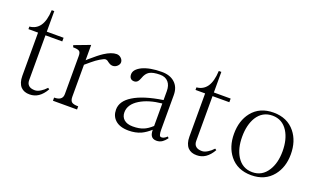

<svg xmlns="http://www.w3.org/2000/svg" viewBox="-69 -1034 2421 1448"><g transform="rotate(20 1141.5 -310.5)"><path d="M33.2 -443.4H110.4V-96.7Q110.4 -40 137.7 -9.8Q164.1 17.6 210 16.6Q247.1 16.6 278.3 -3.9Q311.5 -26.4 335.9 -70.3L324.2 -78.1Q302.7 -54.7 281.2 -42Q256.8 -26.4 235.4 -26.4Q203.1 -26.4 186.5 -41Q169.9 -55.7 169.9 -83V-443.4H304.7V-472.7H169.9V-637.7H149.4Q145.5 -552.7 115.2 -509.8Q85.9 -468.8 33.2 -463.9Z M391.6 1H585V-24.4Q545.9 -24.4 532.2 -36.1Q518.6 -47.9 518.6 -77.1V-334Q566.4 -375 588.9 -391.6Q616.2 -411.1 640.6 -422.9Q655.3 -430.7 667 -426.8Q673.8 -425.8 684.6 -416Q694.3 -409.2 700.2 -406.2Q710.9 -400.4 723.6 -400.4Q744.1 -400.4 759.8 -415Q775.4 -429.7 775.4 -446.3Q775.4 -464.8 759.8 -479.5Q744.1 -494.1 723.6 -494.1Q682.6 -494.1 627 -458Q593.8 -436.5 532.2 -382.8L518.6 -370.1V-493.2L391.6 -445.3L397.5 -429.7Q434.6 -429.7 447.3 -419.9Q459 -411.1 459 -383.8V-77.1Q459 -48.8 440.4 -36.1Q423.8 -24.4 391.6 -24.4Z M1307.6 -31.2 1298.8 -42Q1285.2 -29.3 1272.5 -23.4Q1263.7 -19.5 1252.9 -19.5Q1241.2 -19.5 1237.3 -35.2Q1233.4 -48.8 1233.4 -73.2V-350.6Q1233.4 -415 1193.4 -450.2Q1155.3 -484.4 1089.8 -484.4Q994.1 -484.4 933.6 -456.1Q877 -427.7 877 -388.7Q877 -368.2 886.7 -357.4Q896.5 -345.7 916 -345.7Q933.6 -345.7 945.3 -359.4Q953.1 -369.1 960 -387.7Q973.6 -427.7 1000 -443.4Q1028.3 -460 1085 -460Q1127.9 -460 1151.4 -432.6Q1173.8 -407.2 1173.8 -360.4V-289.1Q1019.5 -265.6 939.5 -215.8Q861.3 -168 861.3 -99.6Q861.3 -47.9 895.5 -16.6Q932.6 17.6 1002.9 17.6Q1058.6 17.6 1102.5 -2Q1137.7 -18.6 1173.8 -50.8Q1173.8 -20.5 1183.6 -3.9Q1196.3 17.6 1227.5 17.6Q1253.9 17.6 1274.4 2.9Q1289.1 -6.8 1307.6 -31.2ZM1173.8 -261.7V-81.1Q1139.6 -49.8 1108.4 -37.1Q1074.2 -22.5 1022.5 -22.5Q976.6 -22.5 951.2 -44.9Q927.7 -66.4 927.7 -101.6Q927.7 -166 1000 -210Q1067.4 -251 1173.8 -261.7Z M1374 -443.4H1451.2V-96.7Q1451.2 -40 1478.5 -9.8Q1504.9 17.6 1550.8 16.6Q1587.9 16.6 1619.1 -3.9Q1652.3 -26.4 1676.8 -70.3L1665 -78.1Q1643.6 -54.7 1622.1 -42Q1597.7 -26.4 1576.2 -26.4Q1543.9 -26.4 1527.3 -41Q1510.7 -55.7 1510.7 -83V-443.4H1645.5V-472.7H1510.7V-637.7H1490.2Q1486.3 -552.7 1456.1 -509.8Q1426.8 -468.8 1374 -463.9Z M1987.3 -484.4Q1876 -484.4 1814.5 -407.2Q1759.8 -337.9 1759.8 -232.4Q1759.8 -128.9 1814.5 -59.6Q1876 17.6 1987.3 17.6Q2097.7 17.6 2160.2 -59.6Q2215.8 -128.9 2215.8 -232.4Q2215.8 -337.9 2160.2 -407.2Q2097.7 -484.4 1987.3 -484.4ZM1987.3 -460Q2066.4 -460 2110.4 -390.6Q2149.4 -328.1 2149.4 -232.4Q2149.4 -138.7 2110.4 -77.1Q2066.4 -6.8 1987.3 -6.8Q1907.2 -6.8 1863.3 -77.1Q1825.2 -138.7 1825.2 -232.4Q1825.2 -328.1 1863.3 -390.6Q1907.2 -460 1987.3 -460Z"/></g></svg>

Font: Batang
Style: Regular
Weight: 400
Version: Version 2.21